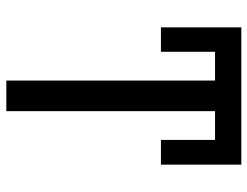

<svg xmlns="http://www.w3.org/2000/svg" viewBox="-110 -690 800 621"><g transform="rotate(90 290.5 -380.0)"><path d="M69 -500V-760H513V-500H433V-675H340V0H241V-675H148V-500Z"/></g></svg>

Font: Noto Sans Condensed Medium
Style: Regular
Weight: 500
Width: 3
Designer: Monotype Design Team
Foundry: Monotype Imaging Inc.
Version: Version 2.013; ttfautohint (v1.8.4.7-5d5b)